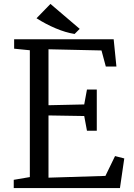

<svg xmlns="http://www.w3.org/2000/svg" viewBox="-20 -958 684 978"><path d="M166 -865 237 -938 386 -811 360 -785Q315 -792 264 -813.5Q213 -835 166 -865ZM132 -56V-702L52 -710V-758H559L573 -619H519L497 -701L227 -707V-422L409 -426L423 -502H473V-292H423L409 -367L227 -370V-53L517 -62L566 -163L613 -151L591 0H50V-42Z"/></svg>

Font: Martel DemiBold
Style: Regular
Weight: 600
Designer: Dan Reynolds
Foundry: Dan Reynolds
Version: Version 1.001; ttfautohint (v1.1) -l 5 -r 5 -G 72 -x 0 -D la